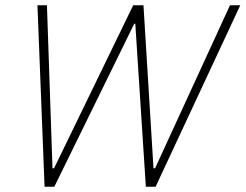

<svg xmlns="http://www.w3.org/2000/svg" viewBox="-20 -708 931 728"><path d="M149 0 122 -688H158L179 -70H185L485 -688H524L562 -70H568L852 -688H891L570 0H533L493 -618H489L186 0Z"/></svg>

Font: Saira Semi Condensed Thin
Style: Italic
Weight: 100
Width: 4
Italic angle: -12°
Designer: Hector Gatti with collaboration of the Omnibus-Type team
Foundry: Omnibus-Type
Version: Version 1.001; ttfautohint (v1.8)